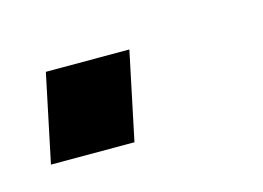

<svg xmlns="http://www.w3.org/2000/svg" viewBox="-51 -126 234 171"><g transform="rotate(-15 66.0 -40.5)"><path d="M-19 0H58L75 -81H-2Z"/></g></svg>

Font: Geist ExtraLight
Style: Italic
Weight: 200
Italic angle: -12°
Designer: Basement.studio, Andrés Briganti, Mateo Zaragoza
Foundry: Basement.studio, Vercel, Andrés Briganti, Guido Ferreyra, Mateo Zaragoza
Version: Version 1.500